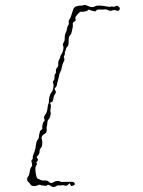

<svg xmlns="http://www.w3.org/2000/svg" viewBox="-20 -680 587 786"><path d="M322 -659Q326 -662 339 -656Q358 -647 368.5 -654Q379 -661 421 -653Q433 -651 435 -653Q437 -655 442.5 -653Q448 -651 453.5 -654.5Q459 -658 463 -655Q474 -648 469 -640Q464 -632 454 -638Q448 -640 442 -638Q433 -633 421 -639Q412 -643 408 -641.5Q404 -640 390.5 -641Q377 -642 374 -637L370 -633L361 -635Q351 -637 347.5 -639.5Q344 -642 339 -637.5Q334 -633 321 -632H308L298 -622Q290 -613 289 -610Q288 -607 289 -602Q292 -595 285 -592Q276 -588 278 -579Q279 -574 277.5 -568Q276 -562 274 -551Q272 -540 267 -536Q260 -530 261 -507Q261 -492 253 -486Q250 -483 250 -478.5Q250 -474 247 -470.5Q244 -467 245.5 -463Q247 -459 243.5 -453.5Q240 -448 242 -444Q246 -436 241 -428Q236 -420 232 -400Q231 -393 226.5 -384.5Q222 -376 222 -371.5Q222 -367 217.5 -352Q213 -337 213 -332.5Q213 -328 208 -323Q204 -318 203.5 -316Q203 -314 206.5 -309.5Q210 -305 208 -300Q206 -295 203 -291.5Q200 -288 199 -278Q196 -262 191 -262Q189 -262 186.5 -260Q184 -258 187 -253Q190 -248 187.5 -237.5Q185 -227 187 -221Q189 -216 186 -205.5Q183 -195 178.5 -190.5Q174 -186 174 -179Q174 -172 172 -164.5Q170 -157 171 -149Q172 -141 167.5 -136Q163 -131 161 -131Q159 -131 155.5 -127Q152 -123 151 -119Q149 -115 151.5 -108.5Q154 -102 153 -90.5Q152 -79 147 -74Q142 -69 142 -60Q142 -51 136 -44.5Q130 -38 130 -37Q130 -36 133 -32Q138 -25 132 -19Q127 -16 129 -14Q134 -9 128 -2Q123 4 126 26.5Q129 49 134 51Q137 52 145 56Q153 60 160 59Q174 57 182 66Q189 73 199 66Q204 62 213 61Q222 60 226 63Q229 66 253.5 64.5Q278 63 282 66Q286 69 286.5 73Q287 77 280 79.5Q273 82 271.5 81.5Q270 81 268 76L266 70L259 76Q251 83 243 79Q238 77 234 78.5Q230 80 222.5 79Q215 78 210 82Q199 90 187 81Q177 73 172 79Q170 82 163.5 80.5Q157 79 153 79Q149 79 145 77Q141 75 135 78Q126 83 116 81.5Q106 80 104 74Q102 70 96.5 65.5Q91 61 91 54Q91 47 95.5 42Q100 37 101.5 24Q103 11 107 5Q111 1 111.5 -2.5Q112 -6 109 -19Q108 -24 112 -27.5Q116 -31 114 -35Q113 -41 121 -58Q125 -68 128 -92Q129 -102 134 -107.5Q139 -113 139.5 -121Q140 -129 141.5 -133.5Q143 -138 143.5 -141.5Q144 -145 149 -148Q154 -151 153 -156Q152 -161 154.5 -171Q157 -181 160 -183Q164 -186 162 -191Q157 -201 166 -212Q173 -220 175 -241Q176 -252 178 -254Q180 -256 180 -264Q181 -289 190 -301Q197 -309 199 -326Q200 -335 198 -339Q194 -346 201 -352Q203 -354 203 -364.5Q203 -375 206.5 -378Q210 -381 209 -389Q208 -397 214 -403.5Q220 -410 218.5 -418Q217 -426 222 -435.5Q227 -445 227 -448.5Q227 -452 231 -457Q234 -460 237 -470Q240 -480 240 -485Q240 -488 238 -493.5Q236 -499 240.5 -506Q245 -513 245 -520Q244 -536 250 -548Q253 -554 254 -562Q255 -570 259 -576Q263 -582 261.5 -588.5Q260 -595 264 -600Q269 -605 278 -636Q280 -645 284 -649Q293 -657 312 -657Q319 -657 322 -659Z"/></svg>

Font: TT2020 Style D
Style: Italic
Weight: 400
Italic angle: -15°
Version: Version 0.2.000